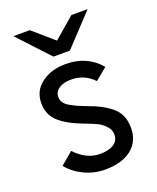

<svg xmlns="http://www.w3.org/2000/svg" viewBox="-139 -815 746 911"><g transform="rotate(-20 234.5 -360.0)"><path d="M268.6 -576.2Q248 -576.2 185.5 -576.2Q149.4 -615.2 40 -732.4Q60.5 -732.4 123 -732.4Q149.4 -710 227.5 -641.6Q253.9 -664.1 333 -732.4Q353.5 -732.4 415 -732.4Q378.9 -693.4 268.6 -576.2ZM234.4 11.7Q178.7 11.7 129.9 -11.7Q80.1 -35.2 48.8 -74.2Q69.3 -91.8 111.3 -127Q168 -66.4 236.3 -66.4Q279.3 -66.4 304.7 -82Q331.1 -98.6 331.1 -130.9Q331.1 -155.3 311.5 -174.8Q293 -194.3 273.4 -203.1Q252.9 -212.9 213.9 -227.5Q135.7 -256.8 95.7 -293Q55.7 -329.1 55.7 -387.7Q55.7 -450.2 104.5 -486.3Q153.3 -523.4 227.5 -523.4Q335 -523.4 400.4 -446.3Q379.9 -429.7 339.8 -396.5Q293 -445.3 226.6 -445.3Q188.5 -445.3 165 -429.7Q141.6 -415 141.6 -387.7Q141.6 -373 149.4 -360.4Q157.2 -347.7 175.8 -336.9Q196.3 -326.2 207 -320.3Q218.8 -315.4 250 -302.7Q331.1 -274.4 373 -237.3Q416 -200.2 416 -132.8Q416 -65.4 367.2 -26.4Q318.4 11.7 234.4 11.7Z"/></g></svg>

Font: Overpass
Style: Regular
Weight: 400
Designer: Delve Withrington, Thomas Jockin
Version: Version 3.000;DELV;Overpass; ttfautohint (v1.5)